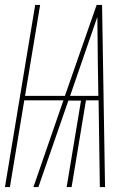

<svg xmlns="http://www.w3.org/2000/svg" viewBox="-23 -755 543 775"><path d="M-3 0 119 -735H139L78 -368H239L367 -735H389L393 -490L401 0H380L375 -350H324L266 0H246L304 -349H253L132 0H112L233 -350H75L17 0ZM260 -368H374L372 -490Q372 -539 371 -588.5Q370 -638 370 -687Q353 -638 336 -588.5Q319 -539 302 -490Z"/></svg>

Font: Iosevka SS04 Thin Oblique
Style: Regular
Weight: 100
Italic angle: -9°
Monospace: yes
Designer: Belleve Invis
Foundry: Belleve Invis
Version: Version 19.0.0; ttfautohint (v1.8.4)